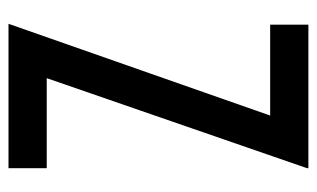

<svg xmlns="http://www.w3.org/2000/svg" viewBox="-167 -579 746 452"><g transform="rotate(-90 206.0 -353.0)"><path d="M36 -3 248 -616H36V-706H376L160 -90H374V0H36Z"/></g></svg>

Font: Lineal
Style: Regular
Weight: 400
Designer: Created by Frank Adebiaye with contributions from Anton Moglia & Ariel Martín Pérez
Created by Frank ADEBIAYE with FontF
Foundry: Velvetyne Type Foundry
Version: Version 2.000